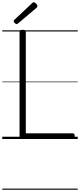

<svg xmlns="http://www.w3.org/2000/svg" viewBox="-20 -1223 704 1689"><path d="M179 0Q152 0 152 -23V-942Q152 -952 158.5 -956.5Q165 -961 179 -961Q194 -961 200.5 -956.5Q207 -952 207 -942V-50H621Q629 -50 633 -44.5Q637 -39 637 -25Q637 -11 633 -5.5Q629 0 621 0ZM126 -1011Q119 -1011 110 -1020Q101 -1029 101 -1036Q101 -1038 101.5 -1041.5Q102 -1045 106 -1048L261 -1194Q265 -1197 268 -1200Q271 -1203 276 -1203Q282 -1203 290 -1197.5Q298 -1192 303.5 -1184Q309 -1176 309 -1169Q309 -1165 308 -1162Q307 -1159 301 -1154L140 -1018Q135 -1015 132 -1013Q129 -1011 126 -1011ZM0 436H664V446H0ZM0 -20H664V0H0ZM0 -505H664V-500H0ZM0 -956H664V-946H0Z"/></svg>

Font: Playwrite HU Guides
Style: Regular
Weight: 400
Designer: Veronika Burian, José Scaglione
Foundry: TypeTogether
Version: Version 1.003